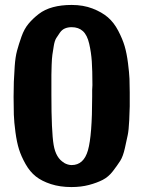

<svg xmlns="http://www.w3.org/2000/svg" viewBox="-20 -736 590 777"><path d="M35 -344Q35 -380 36 -405Q37 -430 39.5 -467.5Q42 -505 49 -531Q56 -557 67 -588Q78 -619 95.5 -640Q113 -661 137 -679.5Q161 -698 194.5 -707Q228 -716 270 -716Q317 -716 354.5 -701.5Q392 -687 416.5 -666Q441 -645 458.5 -611.5Q476 -578 484.5 -549Q493 -520 498 -480.5Q503 -441 504 -417Q505 -393 505 -362Q505 -322 505 -306Q505 -290 503 -249.5Q501 -209 497 -190Q493 -171 485.5 -137Q478 -103 466.5 -85Q455 -67 437 -43.5Q419 -20 395.5 -8Q372 4 340 12.5Q308 21 269 21Q223 21 186 9Q149 -3 125 -22Q101 -41 83.5 -72Q66 -103 57 -131.5Q48 -160 42.5 -201Q37 -242 36 -272Q35 -302 35 -344ZM188 -352Q188 -204 197 -150Q206 -96 240 -77H239Q255 -68 270 -68Q319 -68 336 -128Q353 -188 353 -345V-372Q353 -375 353.5 -381.5Q354 -388 354 -392Q354 -451 351.5 -487.5Q349 -524 341 -559Q333 -594 315.5 -610Q298 -626 270 -626Q255 -626 243 -621Q231 -616 222.5 -604Q214 -592 207.5 -581.5Q201 -571 197.5 -549.5Q194 -528 192 -514.5Q190 -501 189 -473.5Q188 -446 188 -433Q188 -420 188 -390Z"/></svg>

Font: Coval
Style: Black
Weight: 1000
Foundry: Context Ltd
Version: Version 001.000